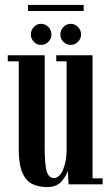

<svg xmlns="http://www.w3.org/2000/svg" viewBox="-20 -747 447 778"><path d="M170 11Q137 11 111.2 -1.2Q85.5 -13.5 70.8 -47Q56 -80.5 56 -143V-498.5H11.5V-523H161V-154Q161 -78.5 169.5 -52Q178 -25.5 198 -25.5Q221.5 -25.5 235.8 -60.2Q250 -95 250 -139V-498.5H208V-523H355V-24.5H396V0H258L254.5 -56Q249.5 -35 229.5 -12Q209.5 11 170 11ZM266.5 -565Q249.5 -565 237 -577.5Q224.5 -590 224.5 -607Q224.5 -625 237 -637.8Q249.5 -650.5 266.5 -650.5Q283 -650.5 295.8 -637.8Q308.5 -625 308.5 -607Q308.5 -590 295.8 -577.5Q283 -565 266.5 -565ZM146 -565Q129.5 -565 117.2 -577.5Q105 -590 105 -607Q105 -625 117.2 -637.8Q129.5 -650.5 146 -650.5Q163.5 -650.5 176 -637.8Q188.5 -625 188.5 -607Q188.5 -590 176 -577.5Q163.5 -565 146 -565ZM93.5 -702.5V-727H319V-702.5Z"/></svg>

Font: Imbue 50pt SemiBold
Style: Regular
Weight: 600
Designer: Tyler Finck
Foundry: Etcetera Type Company
Version: Version 1.102; ttfautohint (v1.8.3)